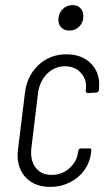

<svg xmlns="http://www.w3.org/2000/svg" viewBox="-20 -725 422 753"><path d="M49 -118Q49 -126 51 -142L78 -362Q86 -428 131 -470Q176 -512 240 -512Q299 -512 334 -478.5Q369 -445 369 -395Q369 -384 368 -378V-372Q366 -362 357 -362L325 -360Q320 -360 317.5 -363Q315 -366 316 -370L317 -376Q321 -412 298 -438.5Q275 -465 235 -465Q194 -465 164.5 -435.5Q135 -406 129 -359L103 -144Q102 -138 102 -126Q102 -87 123.5 -63Q145 -39 182 -39Q223 -39 252.5 -65.5Q282 -92 286 -128L287 -133Q289 -143 298 -143H330Q340 -143 338 -133L337 -125Q333 -89 311.5 -58.5Q290 -28 254.5 -10Q219 8 177 8Q118 8 83.5 -26.5Q49 -61 49 -118ZM209 -647Q209 -672 225 -688.5Q241 -705 265 -705Q284 -705 295.5 -693Q307 -681 307 -661Q307 -637 291 -621Q275 -605 252 -605Q233 -605 221 -616.5Q209 -628 209 -647Z"/></svg>

Font: Barlow Condensed Light
Style: Italic
Weight: 300
Width: 3
Italic angle: -7°
Designer: Jeremy Tribby
Foundry: Tribby Type
Version: Version 1.408